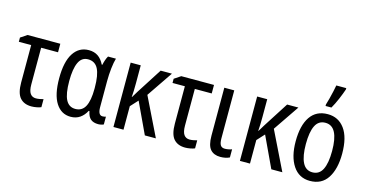

<svg xmlns="http://www.w3.org/2000/svg" viewBox="-80 -1162 2966 1547"><g transform="rotate(15 1403.0 -388.5)"><path d="M331 -537V-466H190V-160Q190 -108 206.5 -84.5Q223 -61 254 -61Q269 -61 285.5 -64Q302 -67 316 -71V-4Q303 2 280 6.5Q257 11 236 11Q174 11 140.5 -27Q107 -65 107 -154V-466H4V-501L58 -537Z M562 10Q484 10 439 -60Q394 -130 394 -267Q394 -405 440 -476Q486 -547 568 -547Q613 -547 644.5 -525.5Q676 -504 697 -461H702Q706 -481 713 -501.5Q720 -522 729 -537H795Q785 -504 779 -451.5Q773 -399 773 -342V-126Q773 -60 810 -60Q825 -60 838 -65V0Q832 4 818 7Q804 10 793 10Q753 10 730 -9Q707 -28 698 -74H692Q672 -35 639.5 -12.5Q607 10 562 10ZM583 -61Q639 -61 665 -110.5Q691 -160 691 -258V-267Q691 -372 665 -423Q639 -474 580 -474Q527 -474 502.5 -420.5Q478 -367 478 -266Q478 -160 503.5 -110.5Q529 -61 583 -61Z M1262 -537 1115 -321 1272 0H1180L1059 -258L1002 -196V0H918V-537H1002V-387Q1002 -354 1001 -324Q1000 -294 998 -272H1000Q1008 -285 1016 -298Q1024 -311 1031 -323L1168 -537Z M1613 -537V-466H1472V-160Q1472 -108 1488.5 -84.5Q1505 -61 1536 -61Q1551 -61 1567.5 -64Q1584 -67 1598 -71V-4Q1585 2 1562 6.5Q1539 11 1518 11Q1456 11 1422.5 -27Q1389 -65 1389 -154V-466H1286V-501L1340 -537Z M1782 -537V-138Q1782 -98 1793 -80.5Q1804 -63 1830 -63Q1845 -63 1862 -66.5Q1879 -70 1888 -74V-6Q1856 10 1811 10Q1757 10 1728 -23Q1699 -56 1699 -137V-537Z M2317 -537 2170 -321 2327 0H2235L2114 -258L2057 -196V0H1973V-537H2057V-387Q2057 -354 2056 -324Q2055 -294 2053 -272H2055Q2063 -285 2071 -298Q2079 -311 2086 -323L2223 -537Z M2754 -269Q2754 -141 2705 -65.5Q2656 10 2558 10Q2467 10 2416.5 -65.5Q2366 -141 2366 -269Q2366 -402 2415.5 -474.5Q2465 -547 2561 -547Q2650 -547 2702 -476Q2754 -405 2754 -269ZM2451 -269Q2451 -169 2477.5 -115.5Q2504 -62 2560 -62Q2617 -62 2643.5 -114.5Q2670 -167 2670 -269Q2670 -370 2643 -422.5Q2616 -475 2560 -475Q2503 -475 2477 -422.5Q2451 -370 2451 -269ZM2525 -606V-619Q2531 -636 2539.5 -669.5Q2548 -703 2555.5 -736Q2563 -769 2566 -788H2649V-777Q2637 -741 2616.5 -692.5Q2596 -644 2574 -606Z"/></g></svg>

Font: Avrile Sans Condensed
Style: Regular
Weight: 400
Width: 3
Designer: Monotype Design Team
Foundry: Monotype Imaging Inc.
Version: Version 2.001;September 10, 2019;FontCreator 11.5.0.2425 64-